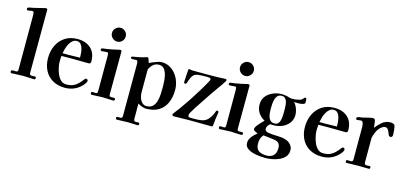

<svg xmlns="http://www.w3.org/2000/svg" viewBox="-78 -1329 4364 2074"><g transform="rotate(15 2104.0 -291.5)"><path d="M319 -13Q319 3 303 3Q272 3 242 0.5Q212 -2 181 -2Q149 -2 116.5 0.5Q84 3 52 3Q45 3 42 -2.5Q39 -8 39 -14Q39 -25 49.5 -28Q60 -31 73.5 -30Q87 -29 94 -29Q116 -29 116 -53V-134Q116 -266 116 -397.5Q116 -529 116 -661Q116 -672 114 -688.5Q112 -705 95 -705Q83 -705 71.5 -701.5Q60 -698 48 -698Q33 -698 33 -714Q33 -725 46 -730Q59 -734 73.5 -736Q88 -738 101 -741Q131 -748 160.5 -755.5Q190 -763 219 -770Q222 -771 225 -771.5Q228 -772 231 -772Q237 -772 242.5 -769.5Q248 -767 248 -759Q248 -583 247 -406Q246 -229 246 -53Q246 -36 256 -31Q266 -26 280 -27.5Q294 -29 305 -29Q319 -29 319 -13Z M724 -351Q724 -371 722 -399Q720 -427 712.5 -453.5Q705 -480 689 -498Q673 -516 645 -516Q618 -516 597.5 -498.5Q577 -481 563 -454.5Q549 -428 541 -399.5Q533 -371 529 -349Q546 -349 562.5 -348.5Q579 -348 595 -348Q660 -348 724 -351ZM868 -130Q868 -127 866.5 -121.5Q865 -116 863 -113Q856 -97 837 -76.5Q818 -56 803 -45Q736 6 648 6Q569 6 511 -27.5Q453 -61 422 -121Q391 -181 391 -259Q391 -337 421.5 -400.5Q452 -464 509.5 -501.5Q567 -539 648 -539Q741 -539 797 -488Q853 -437 853 -342Q853 -316 829 -316Q785 -316 741 -317Q697 -318 653 -318Q621 -318 589 -318Q557 -318 525 -317Q522 -287 522 -256Q522 -228 529.5 -190Q537 -152 552.5 -116Q568 -80 593 -56.5Q618 -33 654 -33Q699 -33 729.5 -46Q760 -59 784 -83Q808 -107 833 -140Q836 -144 839.5 -146.5Q843 -149 848 -149Q855 -149 861.5 -143.5Q868 -138 868 -130Z M1205 -12Q1205 4 1189 4Q1160 4 1130 1.5Q1100 -1 1070 -1Q1040 -1 1009.5 1.5Q979 4 949 4Q942 4 939 -1.5Q936 -7 936 -12Q936 -28 951 -28Q961 -28 970 -27Q979 -26 988 -26Q1000 -26 1003.5 -34Q1007 -42 1007 -52V-449Q1007 -459 1005 -471.5Q1003 -484 989 -484Q976 -484 962 -482Q948 -480 934 -480Q928 -480 922.5 -483Q917 -486 917 -493Q917 -506 930 -510Q941 -512 953.5 -513.5Q966 -515 977 -516Q1012 -521 1045.5 -528.5Q1079 -536 1113 -544Q1116 -544 1119 -544.5Q1122 -545 1124 -545Q1139 -545 1139 -533Q1139 -413 1138 -292.5Q1137 -172 1137 -52Q1137 -34 1145 -29.5Q1153 -25 1165.5 -26Q1178 -27 1191 -27Q1205 -27 1205 -12ZM1142 -699Q1142 -668 1119.5 -645Q1097 -622 1065 -622Q1034 -622 1011 -645Q988 -668 988 -699Q988 -731 1011 -753.5Q1034 -776 1065 -776Q1097 -776 1119.5 -753.5Q1142 -731 1142 -699Z M1670 -266Q1670 -287 1669 -316.5Q1668 -346 1663.5 -377.5Q1659 -409 1648.5 -436.5Q1638 -464 1619 -481Q1600 -498 1570 -498Q1530 -498 1504.5 -475Q1479 -452 1463 -417V-156Q1463 -131 1472.5 -101.5Q1482 -72 1502 -51.5Q1522 -31 1552 -31Q1596 -31 1620.5 -55.5Q1645 -80 1655.5 -117Q1666 -154 1668 -194.5Q1670 -235 1670 -266ZM1807 -280Q1807 -199 1780 -136.5Q1753 -74 1697 -38.5Q1641 -3 1555 -3Q1533 -3 1506.5 -13.5Q1480 -24 1462 -35Q1462 -13 1461.5 9.5Q1461 32 1462 55V136Q1462 145 1465.5 154Q1469 163 1480 163Q1488 163 1496.5 162.5Q1505 162 1513 162Q1527 162 1527 177Q1527 193 1512 193Q1484 193 1456 191Q1428 189 1399 189Q1370 189 1340 191Q1310 193 1281 193Q1274 193 1271 187.5Q1268 182 1268 177Q1268 162 1283 162Q1291 162 1299 162.5Q1307 163 1314 163Q1325 163 1330 155.5Q1335 148 1335 138Q1335 -8 1335.5 -154.5Q1336 -301 1336 -447Q1336 -458 1333 -471Q1330 -484 1315 -484Q1305 -484 1295.5 -483Q1286 -482 1276 -482Q1270 -482 1262.5 -484.5Q1255 -487 1255 -495Q1255 -501 1259 -504Q1263 -507 1268 -508Q1279 -512 1291 -513Q1303 -514 1314 -516Q1365 -525 1412 -540Q1416 -542 1420 -543.5Q1424 -545 1428 -545Q1435 -545 1440.5 -533Q1446 -521 1449.5 -507Q1453 -493 1455 -487Q1469 -495 1495 -505.5Q1521 -516 1547.5 -524.5Q1574 -533 1589 -533Q1640 -533 1680 -511Q1720 -489 1748.5 -452.5Q1777 -416 1792 -371Q1807 -326 1807 -280Z M2320 -171Q2320 -151 2315.5 -130Q2311 -109 2309 -89Q2308 -73 2306 -51Q2304 -29 2301 -14Q2300 -2 2288 -2Q2226 -2 2163.5 -3Q2101 -4 2039 -4Q1996 -4 1952 -2.5Q1908 -1 1864 -1Q1857 -1 1852 -6Q1847 -11 1847 -18Q1847 -21 1855 -32.5Q1863 -44 1874 -58Q1885 -72 1894.5 -84Q1904 -96 1907 -101Q1926 -130 1946.5 -158Q1967 -186 1986 -215Q2025 -275 2063.5 -337Q2102 -399 2136 -462Q2140 -468 2143 -474.5Q2146 -481 2146 -488Q2146 -502 2130 -504Q2120 -506 2108 -506Q2096 -506 2085 -506Q2065 -506 2043 -505Q2021 -504 2001 -501Q1973 -497 1958 -483.5Q1943 -470 1931 -446Q1925 -433 1920.5 -419.5Q1916 -406 1911 -392Q1909 -385 1905.5 -379Q1902 -373 1894 -373Q1879 -373 1879 -391V-394Q1880 -417 1881.5 -439.5Q1883 -462 1884 -484Q1885 -495 1885.5 -506Q1886 -517 1887 -527Q1888 -537 1898 -537Q1905 -537 1912 -534.5Q1919 -532 1926 -532Q1962 -532 1999.5 -531.5Q2037 -531 2072 -531Q2113 -531 2154 -531.5Q2195 -532 2236 -533Q2253 -534 2270.5 -535Q2288 -536 2305 -536Q2315 -536 2315 -523Q2315 -516 2311 -511Q2296 -487 2279 -463Q2262 -439 2245 -415Q2215 -372 2184 -328Q2153 -284 2125 -239Q2118 -228 2101 -202.5Q2084 -177 2064.5 -147Q2045 -117 2031 -92.5Q2017 -68 2017 -59Q2017 -40 2024 -36Q2031 -32 2048 -32H2084Q2120 -31 2162 -37Q2204 -43 2232 -69Q2252 -89 2267 -115Q2282 -141 2290 -166Q2292 -171 2294.5 -176.5Q2297 -182 2303 -182Q2308 -182 2314 -180Q2320 -178 2320 -171Z M2637 -12Q2637 4 2621 4Q2592 4 2562 1.5Q2532 -1 2502 -1Q2472 -1 2441.5 1.5Q2411 4 2381 4Q2374 4 2371 -1.5Q2368 -7 2368 -12Q2368 -28 2383 -28Q2393 -28 2402 -27Q2411 -26 2420 -26Q2432 -26 2435.5 -34Q2439 -42 2439 -52V-449Q2439 -459 2437 -471.5Q2435 -484 2421 -484Q2408 -484 2394 -482Q2380 -480 2366 -480Q2360 -480 2354.5 -483Q2349 -486 2349 -493Q2349 -506 2362 -510Q2373 -512 2385.5 -513.5Q2398 -515 2409 -516Q2444 -521 2477.5 -528.5Q2511 -536 2545 -544Q2548 -544 2551 -544.5Q2554 -545 2556 -545Q2571 -545 2571 -533Q2571 -413 2570 -292.5Q2569 -172 2569 -52Q2569 -34 2577 -29.5Q2585 -25 2597.5 -26Q2610 -27 2623 -27Q2637 -27 2637 -12ZM2574 -699Q2574 -668 2551.5 -645Q2529 -622 2497 -622Q2466 -622 2443 -645Q2420 -668 2420 -699Q2420 -731 2443 -753.5Q2466 -776 2497 -776Q2529 -776 2551.5 -753.5Q2574 -731 2574 -699Z M3047 41Q3047 2 3030.5 -15Q3014 -32 2987 -37Q2960 -42 2930 -45L2855 -53Q2835 -30 2828 -7Q2821 16 2821 45Q2821 105 2854.5 127Q2888 149 2942 149Q2994 149 3020.5 120.5Q3047 92 3047 41ZM3004 -375Q3004 -393 3003 -417Q3002 -441 2996 -464Q2990 -487 2976 -502Q2962 -517 2937 -517Q2907 -517 2890.5 -499.5Q2874 -482 2867 -455.5Q2860 -429 2858.5 -401Q2857 -373 2857 -352Q2857 -330 2859 -305Q2861 -280 2868.5 -258Q2876 -236 2892 -222Q2908 -208 2937 -208Q2962 -208 2975.5 -222.5Q2989 -237 2995 -259.5Q3001 -282 3002.5 -305Q3004 -328 3004 -346ZM3202 -512Q3202 -500 3186.5 -494Q3171 -488 3152.5 -486.5Q3134 -485 3125 -485Q3114 -485 3102.5 -485.5Q3091 -486 3080 -487Q3096 -473 3107.5 -450Q3119 -427 3125.5 -401.5Q3132 -376 3132 -355Q3132 -303 3103.5 -265Q3075 -227 3030 -207Q2985 -187 2937 -187Q2927 -187 2916 -187Q2905 -187 2894 -188Q2879 -175 2869.5 -161.5Q2860 -148 2860 -125Q2860 -117 2868 -108.5Q2876 -100 2883 -98Q2898 -93 2915 -91.5Q2932 -90 2947 -88Q2986 -86 3029 -84Q3072 -82 3109.5 -67.5Q3147 -53 3169 -13Q3175 -3 3176.5 7Q3178 17 3178 29Q3178 72 3153.5 100.5Q3129 129 3091.5 146Q3054 163 3012.5 170.5Q2971 178 2937 178Q2912 178 2873 174.5Q2834 171 2795.5 160Q2757 149 2731 128Q2705 107 2705 71Q2705 43 2718 20Q2731 -3 2750.5 -22.5Q2770 -42 2789 -58Q2777 -61 2758 -70.5Q2739 -80 2739 -95Q2739 -106 2749 -122Q2759 -138 2774 -155Q2789 -172 2803.5 -186.5Q2818 -201 2826 -209Q2780 -234 2754 -273.5Q2728 -313 2728 -366Q2728 -421 2758.5 -458.5Q2789 -496 2836.5 -515.5Q2884 -535 2933 -535Q2947 -535 2962 -533Q2977 -531 2991 -528Q3007 -524 3023 -519.5Q3039 -515 3056 -515Q3094 -515 3133 -526Q3156 -532 3168 -548Q3180 -564 3189 -564Q3198 -564 3200.5 -553.5Q3203 -543 3202.5 -530.5Q3202 -518 3202 -512Z M3597 -351Q3597 -371 3595 -399Q3593 -427 3585.5 -453.5Q3578 -480 3562 -498Q3546 -516 3518 -516Q3491 -516 3470.5 -498.5Q3450 -481 3436 -454.5Q3422 -428 3414 -399.5Q3406 -371 3402 -349Q3419 -349 3435.5 -348.5Q3452 -348 3468 -348Q3533 -348 3597 -351ZM3741 -130Q3741 -127 3739.5 -121.5Q3738 -116 3736 -113Q3729 -97 3710 -76.5Q3691 -56 3676 -45Q3609 6 3521 6Q3442 6 3384 -27.5Q3326 -61 3295 -121Q3264 -181 3264 -259Q3264 -337 3294.5 -400.5Q3325 -464 3382.5 -501.5Q3440 -539 3521 -539Q3614 -539 3670 -488Q3726 -437 3726 -342Q3726 -316 3702 -316Q3658 -316 3614 -317Q3570 -318 3526 -318Q3494 -318 3462 -318Q3430 -318 3398 -317Q3395 -287 3395 -256Q3395 -228 3402.5 -190Q3410 -152 3425.5 -116Q3441 -80 3466 -56.5Q3491 -33 3527 -33Q3572 -33 3602.5 -46Q3633 -59 3657 -83Q3681 -107 3706 -140Q3709 -144 3712.5 -146.5Q3716 -149 3721 -149Q3728 -149 3734.5 -143.5Q3741 -138 3741 -130Z M4207 -419Q4207 -409 4201.5 -400.5Q4196 -392 4185 -392Q4168 -392 4162 -406Q4156 -419 4149.5 -436.5Q4143 -454 4132.5 -467Q4122 -480 4103 -480Q4093 -480 4084 -476Q4075 -472 4067 -466Q4035 -444 4015.5 -403.5Q3996 -363 3990 -324V-325Q3990 -288 3990 -251Q3990 -214 3990 -177V-54Q3990 -37 3999.5 -32Q4009 -27 4022.5 -28.5Q4036 -30 4047 -30Q4061 -30 4061 -15Q4061 1 4045 1Q4015 1 3985 0Q3955 -1 3925 -1Q3894 -1 3863 0.5Q3832 2 3800 2Q3793 2 3790 -3.5Q3787 -9 3787 -14Q3787 -29 3803 -29Q3813 -29 3822.5 -28.5Q3832 -28 3842 -28Q3854 -28 3858 -36Q3862 -44 3862 -54Q3862 -125 3862 -197Q3862 -269 3862 -340Q3862 -359 3862 -378Q3862 -397 3862 -416Q3862 -427 3860 -442Q3858 -457 3851.5 -469Q3845 -481 3830 -481Q3820 -481 3810.5 -478.5Q3801 -476 3790 -476Q3775 -476 3775 -491Q3775 -502 3786 -506Q3800 -511 3815 -512.5Q3830 -514 3844 -517Q3857 -520 3878 -525.5Q3899 -531 3919.5 -535.5Q3940 -540 3951 -540Q3966 -540 3973 -529Q3976 -524 3979 -505.5Q3982 -487 3984 -468Q3986 -449 3986 -441Q4017 -480 4055 -512Q4093 -544 4147 -544Q4161 -544 4176.5 -538.5Q4192 -533 4196 -517Q4201 -498 4204 -468.5Q4207 -439 4207 -419Z"/></g></svg>

Font: Kaisei Decol
Style: Bold
Weight: 700
Designer: Font-Kai, 金井和夫
Foundry: KAZUO KANAI
Version: Version 5.003